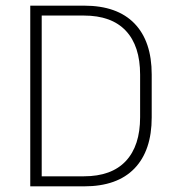

<svg xmlns="http://www.w3.org/2000/svg" viewBox="-20 -659 616 679"><path d="M112.5 0V-35.5H276.5Q374.5 -35.5 425 -89.5Q475.5 -143.5 475.5 -244.5V-395Q475.5 -496.5 425 -550.2Q374.5 -604 276.5 -604H111.5V-639H277.5Q394.5 -639 455.5 -576Q516.5 -513 516.5 -395.5V-244Q516.5 -126.5 455.5 -63.2Q394.5 0 277.5 0ZM87 0V-639H127.5V0Z"/></svg>

Font: Anek Odia Medium ExtraLight
Style: Regular
Weight: 250
Version: Version 1.003